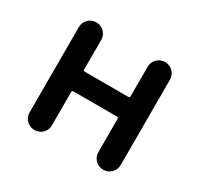

<svg xmlns="http://www.w3.org/2000/svg" viewBox="-122 -700 883 850"><g transform="rotate(30 319.5 -275.0)"><path d="M86.9 -56.6V-493.2Q86.9 -516.6 103.5 -533.2Q120.1 -549.8 144 -549.8Q168 -549.8 184.6 -533.2Q201.2 -516.6 201.2 -493.2V-342.8Q201.2 -335 208 -335H430.7Q438.5 -335 438.5 -342.8V-492.2Q438.5 -516.6 455.1 -533.2Q471.7 -549.8 495.6 -549.8Q519.5 -549.8 536.1 -533.2Q552.7 -516.6 552.7 -492.2V-57.6Q552.7 -33.2 536.1 -16.6Q519.5 0 495.6 0Q471.7 0 455.1 -16.6Q438.5 -33.2 438.5 -57.6V-226.6Q438.5 -234.4 430.7 -234.4H208Q201.2 -234.4 201.2 -226.6V-56.6Q201.2 -33.2 184.6 -16.6Q168 0 144 0Q120.1 0 103.5 -16.6Q86.9 -33.2 86.9 -56.6Z"/></g></svg>

Font: Gen Jyuu Gothic Medium
Style: Regular
Weight: 500
Designer: [Source Han Sans]
Ryoko NISHIZUKA  (kana & ideographs); Paul D. Hunt (Latin, Greek & Cyrillic); Wenlong ZHANG  (bopomofo
Version: Version 1.002.20150607